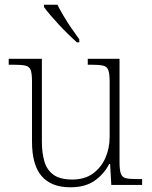

<svg xmlns="http://www.w3.org/2000/svg" viewBox="-20 -786 645 816"><path d="M279 10Q198 10 157 -37.5Q116 -85 116 -184V-439Q116 -473 110.5 -488Q105 -503 88.5 -507Q72 -511 38 -511H17V-536H158V-183Q158 -137 168.5 -100.5Q179 -64 207 -43.5Q235 -23 287 -23Q340 -23 375 -48.5Q410 -74 428 -115Q446 -156 446 -205V-438Q446 -472 440.5 -487.5Q435 -503 418.5 -507Q402 -511 368 -511H353V-536H488V-97Q488 -64 493.5 -48.5Q499 -33 514 -29Q529 -25 558 -25H584V0H453L448 -89H444Q422 -46 382 -18Q342 10 279 10ZM307 -606Q291 -620 271 -639.5Q251 -659 230.5 -681Q210 -703 193 -723Q176 -743 167 -756V-766H224Q235 -744 251 -717Q267 -690 285 -664Q303 -638 317 -619V-606Z"/></svg>

Font: Noto Serif Hebrew ExtraLight
Style: Regular
Weight: 250
Version: Version 2.003